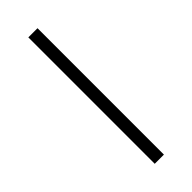

<svg xmlns="http://www.w3.org/2000/svg" viewBox="-243 -757 784 784"><g transform="rotate(-45 149.5 -365.0)"><path d="M123 0V-730H176V0Z"/></g></svg>

Font: Mplus 1p Light
Style: Regular
Weight: 300
Version: Version 1.061